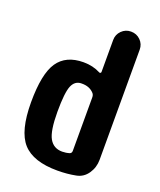

<svg xmlns="http://www.w3.org/2000/svg" viewBox="-141 -838 781 936"><g transform="rotate(20 250.0 -370.0)"><path d="M307.6 -106.4V-383.8Q307.6 -396.5 300.8 -404.3Q277.3 -430.7 235.4 -429.7Q201.2 -429.7 186.5 -394.5Q171.9 -359.4 171.9 -259.8Q171.9 -160.2 193.4 -122.6Q214.8 -85 259.8 -85Q279.3 -85 297.9 -90.8Q307.6 -94.7 307.6 -106.4ZM376 -750Q405.3 -750 425.3 -730Q445.3 -710 445.3 -681.6V-110.4Q445.3 -70.3 423.3 -38.1Q401.4 -5.9 364.3 1Q320.3 9.8 269.5 9.8Q143.6 9.8 89.4 -50.3Q35.2 -110.4 35.2 -259.8Q35.2 -407.2 77.1 -468.8Q119.1 -530.3 210 -530.3Q258.8 -530.3 297.9 -509.8Q300.8 -507.8 304.2 -509.8Q307.6 -511.7 307.6 -515.6V-681.6Q307.6 -710 327.6 -730Q347.7 -750 376 -750Z"/></g></svg>

Font: Rounded-X Mgen+ 1mn bold
Style: Bold
Weight: 700
Designer: [Source Han Sans]
Ryoko NISHIZUKA  (kana & ideographs); Paul D. Hunt (Latin, Greek & Cyrillic); Wenlong ZHANG  (bopomofo
Version: Version 1.059.20150602